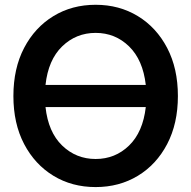

<svg xmlns="http://www.w3.org/2000/svg" viewBox="-20 -759 788 791"><path d="M374 11.7Q276.4 11.7 200 -34.9Q123.5 -81.5 79.3 -165.8Q35.2 -250 35.2 -363.3Q35.2 -477.1 79.3 -561.5Q123.5 -646 200 -692.6Q276.4 -739.3 374 -739.3Q471.2 -739.3 547.9 -692.6Q624.5 -646 668.7 -561.5Q712.9 -477.1 712.9 -363.3Q712.9 -250 668.7 -165.5Q624.5 -81.1 547.9 -34.7Q471.2 11.7 374 11.7ZM167.5 -409.2H580.6Q568.8 -512.2 511.7 -567.9Q454.6 -623.5 374 -623.5Q293.5 -623.5 236.1 -567.9Q178.7 -512.2 167.5 -409.2ZM374 -104Q454.6 -104 511.7 -159.4Q568.8 -214.8 580.6 -317.9H167.5Q178.7 -214.8 236.1 -159.4Q293.5 -104 374 -104Z"/></svg>

Font: Inter Display SemiBold
Style: Regular
Weight: 600
Designer: Rasmus Andersson
Foundry: rsms
Version: Version 4.001;git-9221beed3